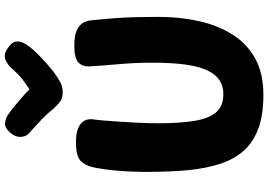

<svg xmlns="http://www.w3.org/2000/svg" viewBox="-178 -926 1112 796"><g transform="rotate(-90 378.0 -528.0)"><path d="M83 -700Q90 -731 109.5 -750Q129 -769 186 -769Q239 -769 262.5 -749.5Q286 -730 281 -696Q279 -684 276.5 -655.5Q274 -627 271.5 -588.5Q269 -550 267 -508Q265 -466 265 -427Q265 -337 275 -277Q285 -217 311 -187.5Q337 -158 386 -158Q418 -158 442.5 -173.5Q467 -189 483.5 -223Q500 -257 508 -313Q516 -369 516 -451Q516 -527 510 -591.5Q504 -656 501 -711Q499 -742 517 -759Q535 -776 586 -776Q629 -776 651 -765.5Q673 -755 682 -738.5Q691 -722 692 -703Q695 -674 697.5 -646.5Q700 -619 702 -588Q704 -557 705 -518Q706 -479 706 -427Q706 -338 688.5 -259.5Q671 -181 633 -120.5Q595 -60 533.5 -26Q472 8 383 8Q295 8 237.5 -15Q180 -38 146 -79.5Q112 -121 95 -177Q78 -233 71 -299Q67 -338 65 -389Q63 -440 63.5 -496Q64 -552 69 -605Q74 -658 83 -700ZM495 -1038Q507 -1052 527.5 -1061Q548 -1070 573 -1054Q599 -1038 603 -1020.5Q607 -1003 596 -983Q584 -961 562 -938Q540 -915 517 -894.5Q494 -874 477 -861Q455 -845 436 -834.5Q417 -824 393 -824Q368 -824 353 -836Q338 -848 325 -863Q306 -887 281 -911Q256 -935 223 -964Q209 -977 208.5 -999.5Q208 -1022 227 -1043Q247 -1065 265.5 -1063Q284 -1061 297 -1053Q321 -1037 353 -1009.5Q385 -982 406 -962Q423 -973 438 -984Q453 -995 467 -1008.5Q481 -1022 495 -1038Z"/></g></svg>

Font: Playpen Sans ExtraBold
Style: Regular
Weight: 800
Designer: Laura Meseguer, Veronika Burian, José Scaglione
Foundry: TypeTogether
Version: Version 1.001